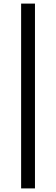

<svg xmlns="http://www.w3.org/2000/svg" viewBox="-20 -828 312 1068"><path d="M97.5 220V-808H174.5V220Z"/></svg>

Font: Encode Sans Expanded
Style: Regular
Weight: 400
Width: 7
Designer: Multiple Designers
Foundry: Impallari Type
Version: Version 3.000; ttfautohint (v1.8.3) -l 8 -r 50 -G 200 -x 14 